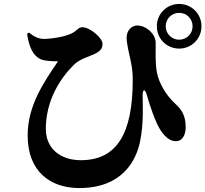

<svg xmlns="http://www.w3.org/2000/svg" viewBox="-20 -890 1040 972"><path d="M774 -757C774 -694 824 -644 887 -644C950 -644 1000 -694 1000 -757C1000 -820 950 -870 887 -870C824 -870 774 -820 774 -757ZM819 -757C819 -795 849 -825 887 -825C925 -825 955 -795 955 -757C955 -719 925 -689 887 -689C849 -689 819 -719 819 -757ZM117 -719C127 -651 148 -607 186 -590C206 -581 253 -579 274 -580C203 -475 120 -357 120 -204C120 -20 237 62 381 62C596 62 668 -73 689 -173C709 -270 702 -368 702 -406C702 -440 714 -442 723 -410C740 -349 767 -273 789 -237C809 -204 837 -175 870 -175C903 -175 920 -206 920 -247C920 -307 897 -338 868 -364C822 -406 784 -469 774 -525C766 -572 768 -615 768 -674C768 -717 723 -759 677 -761C647 -762 621 -736 621 -700C621 -668 635 -613 641 -585C650 -545 652 -511 652 -486C652 -214 572 -79 389 -79C286 -79 212 -138 212 -237C212 -379 282 -490 352 -560C385 -593 428 -602 459 -617C492 -633 499 -647 499 -669C499 -697 436 -752 398 -752C379 -752 374 -741 355 -728C319 -703 234 -693 202 -693C174 -693 150 -706 127 -725Z"/></svg>

Font: Noto Serif CJK SC Black
Style: Regular
Weight: 900
Designer: Ryoko NISHIZUKA 西塚涼子 (kana & ideographs); Frank Grießhammer (Latin, Greek & Cyrillic); Wenlong ZHANG 张文龙 (bopomofo); San
Foundry: Adobe
Version: Version 2.001;hotconv 1.1.0;makeotfexe 2.6.0